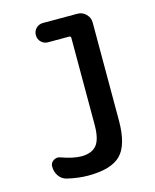

<svg xmlns="http://www.w3.org/2000/svg" viewBox="-112 -807 723 893"><g transform="rotate(-15 250.0 -360.0)"><path d="M100.6 -2.9Q77.1 -8.8 63.5 -28.8Q49.8 -48.8 49.8 -74.2Q49.8 -92.8 65.9 -102.5Q82 -112.3 98.6 -105.5Q153.3 -85.9 193.4 -85Q244.1 -85 267.6 -113.3Q291 -141.6 291 -210.9V-628.9Q291 -637.7 282.2 -637.7H180.7Q162.1 -637.7 148.4 -650.9Q134.8 -664.1 134.8 -684.1Q134.8 -704.1 148.4 -717.3Q162.1 -730.5 180.7 -730.5H347.7Q371.1 -730.5 388.2 -713.4Q405.3 -696.3 405.3 -672.9V-202.1Q405.3 -84 359.4 -37.1Q313.5 9.8 202.1 9.8Q154.3 9.8 100.6 -2.9Z"/></g></svg>

Font: Rounded Mgen+ 1m medium
Style: Regular
Weight: 500
Designer: [Source Han Sans]
Ryoko NISHIZUKA  (kana & ideographs); Paul D. Hunt (Latin, Greek & Cyrillic); Wenlong ZHANG  (bopomofo
Version: Version 1.059.20150602